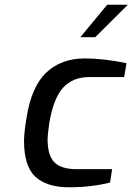

<svg xmlns="http://www.w3.org/2000/svg" viewBox="-20 -789 563 815"><path d="M82 -191Q82 -225 92 -285Q112 -419 175.5 -480Q239 -541 340 -541Q417 -541 517 -521L507 -462H360Q289 -462 248 -417Q207 -372 189 -266Q182 -214 182 -199Q182 -128 211.5 -99.5Q241 -71 304 -71H456L447 -14Q367 6 273 6Q180 6 131 -38Q82 -82 82 -191ZM435 -769H523L384 -631H321Z"/></svg>

Font: Exo Medium
Style: Italic
Weight: 500
Italic angle: -9°
Designer: Natanael Gama
Foundry: Natanael Gama
Version: Version 1.500; ttfautohint (v1.6)